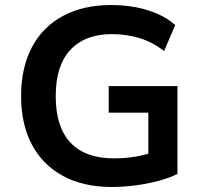

<svg xmlns="http://www.w3.org/2000/svg" viewBox="-20 -735 808 765"><path d="M426 10Q312 10 231 -34Q150 -78 107 -159Q64 -240 64 -352Q64 -465 107 -546.5Q150 -628 231 -671.5Q312 -715 423 -715Q475 -715 522 -706Q569 -697 609.5 -679Q650 -661 678 -635L634 -532Q586 -568 535 -583.5Q484 -599 425 -599Q319 -599 260.5 -536.5Q202 -474 202 -352Q202 -229 261 -166.5Q320 -104 434 -104Q481 -104 523 -111.5Q565 -119 602 -133L571 -74V-286H413V-392H687V-42Q655 -26 612 -14.5Q569 -3 521 3.5Q473 10 426 10Z"/></svg>

Font: Nunito Sans 9pt
Style: Bold
Weight: 700
Version: Version 3.101;gftools[0.9.27]